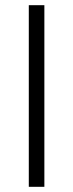

<svg xmlns="http://www.w3.org/2000/svg" viewBox="-20 -720 282 740"><path d="M151 -700V0H91V-700Z"/></svg>

Font: Pathway Extreme 28pt ExtraLight
Style: Regular
Weight: 250
Designer: Eduardo Rodriguez Tunni
Foundry: Eduardo Rodriguez Tunni
Version: Version 1.001;gftools[0.9.26]